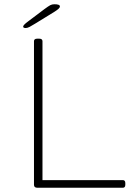

<svg xmlns="http://www.w3.org/2000/svg" viewBox="-20 -884 620 904"><path d="M156 0Q140 0 140 -14V-690Q140 -702 156 -702H164Q180 -702 180 -690V-36H558Q570 -36 570 -22V-14Q570 0 558 0ZM101 -752Q89 -752 89 -759Q89 -766 112 -783L189 -841Q208 -855 216.5 -859.5Q225 -864 236 -864Q262 -864 262 -854Q262 -848 255 -842Q248 -836 237 -829L146 -773Q130 -763 119.5 -757.5Q109 -752 101 -752Z"/></svg>

Font: Asap Expanded Thin
Style: Regular
Weight: 100
Width: 7
Designer: Pablo Cosgaya
Foundry: Omnibus-Type
Version: Version 3.001; ttfautohint (v1.8.4.7-5d5b)